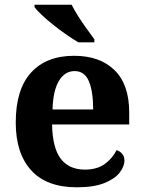

<svg xmlns="http://www.w3.org/2000/svg" viewBox="-20 -786 612 816"><path d="M306.1 10Q178 10 112.4 -62.3Q46.9 -134.6 46.9 -265.2Q46.9 -405.7 111.8 -477.3Q176.8 -548.9 295 -548.9Q404.2 -548.9 466.6 -488Q529.1 -427.2 529.1 -308.2V-256.9H201.3Q203.3 -156.6 238.5 -110.9Q273.7 -65.2 341 -65.2Q392.4 -65.2 425.5 -89.3Q458.5 -113.4 475.3 -147.9Q489.3 -143.8 499.1 -132.5Q508.8 -121.1 508.8 -104.1Q508.8 -78.3 488.1 -51.8Q467.3 -25.3 422.8 -7.7Q378.3 10 306.1 10ZM375.9 -320.8Q375.9 -397.3 357.8 -440.6Q339.6 -483.9 297 -483.9Q255.4 -483.9 230.4 -442.1Q205.4 -400.4 203.3 -320.8ZM313 -606Q289.5 -620 261.3 -639.5Q233.1 -659 205.6 -681Q178.2 -703 157 -723Q135.8 -743 126.8 -756V-766H284.3Q295.3 -744 312.4 -717Q329.5 -690 348.3 -664Q367.1 -638 381.1 -619V-606Z"/></svg>

Font: Noto Serif Lao
Style: Regular
Weight: 400
Designer: Monotype Design Team
Foundry: Monotype Imaging Inc.
Version: Version 2.003